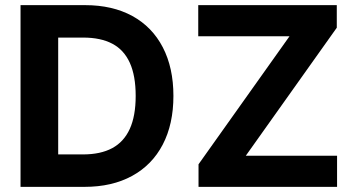

<svg xmlns="http://www.w3.org/2000/svg" viewBox="-20 -727 1382 747"><path d="M125.3 0V-126.2H302.5Q371.3 -126.2 416.5 -150.6Q461.8 -174.9 484.9 -225.4Q507.9 -275.9 507.9 -353.9Q507.9 -432.1 485.1 -482.6Q462.2 -533.1 417 -556.9Q371.8 -580.8 303.5 -580.8H121.9V-707H311.1Q417.5 -707 494.8 -664.8Q572.1 -622.5 613.4 -542.9Q654.7 -463.3 654.7 -353.9Q654.7 -244.1 613.2 -164.6Q571.7 -85 493.8 -42.5Q415.9 0 308.9 0ZM206.4 0H59.9V-707H206.4ZM752.4 -87.8 1106.3 -585.8H751.3V-707H1290.3V-619.2L936.4 -121.2H1291.4V0H752.4Z"/></svg>

Font: WEMIX Pretendard Variable
Style: Regular
Weight: 400
Designer: Base glyphs from Inter by Rasmus Andersson; Hangeul glyphs from Noto Sans CJK(Source Han Sans) by Jang Soo-young and Kan
Foundry: Kil Hyung-jin
Version: Version 1.000;Glyphs 3.2 (3208)